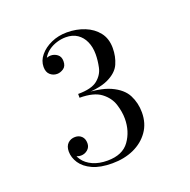

<svg xmlns="http://www.w3.org/2000/svg" viewBox="-91 -1001 632 639"><g transform="rotate(-20 225.0 -681.0)"><path d="M203.5 -451Q161 -451 133.8 -463.5Q106.5 -476 93.2 -496Q80 -516 80 -537.5Q80 -556 90.2 -566Q100.5 -576 116 -576Q130 -576 139 -567.2Q148 -558.5 148 -542.5Q148 -528.5 137.8 -519.8Q127.5 -511 114 -511Q101.5 -511 91 -518.8Q80.5 -526.5 80.5 -537.5H94Q94 -518.5 105.8 -501.8Q117.5 -485 139.5 -475Q161.5 -465 191.5 -465Q245 -465 269 -498.5Q293 -532 293 -577Q293 -601 284.5 -628Q276 -655 250.8 -674.2Q225.5 -693.5 175 -693.5V-702Q247.5 -702 286 -684.5Q324.5 -667 339 -638.8Q353.5 -610.5 353.5 -577Q353.5 -538 333.5 -509.8Q313.5 -481.5 279.8 -466.2Q246 -451 203.5 -451ZM175 -698.5V-707Q222.5 -707 243.5 -724Q264.5 -741 269.8 -765.2Q275 -789.5 275 -811.5Q275 -837 266.2 -856.5Q257.5 -876 241 -887.2Q224.5 -898.5 200.5 -898.5Q184 -898.5 168 -893.5Q152 -888.5 139.5 -879.5Q127 -870.5 119.5 -858Q112 -845.5 112 -830.5H98.5Q98.5 -844 109.8 -851.2Q121 -858.5 132.5 -858.5Q145.5 -858.5 156 -850.5Q166.5 -842.5 166.5 -826.5Q166.5 -808.5 155.2 -801Q144 -793.5 132.5 -793.5Q118.5 -793.5 108 -802.8Q97.5 -812 97.5 -830.5Q97.5 -852.5 112.8 -871Q128 -889.5 153.5 -901Q179 -912.5 209.5 -912.5Q243 -912.5 271.8 -901Q300.5 -889.5 318 -867.2Q335.5 -845 335.5 -811.5Q335.5 -781.5 324.2 -756Q313 -730.5 278.8 -714.5Q244.5 -698.5 175 -698.5Z"/></g></svg>

Font: BodoniModa 10 Custom
Style: Regular
Weight: 400
Designer: Owen Earl
Foundry: indestructible type
Version: Version 2.005